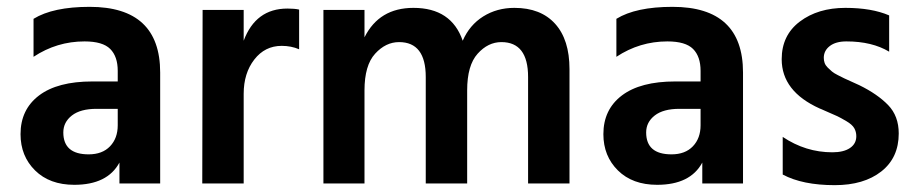

<svg xmlns="http://www.w3.org/2000/svg" viewBox="-20 -536 2677 561"><path d="M239 -85Q279 -85 301.5 -108.5Q324 -132 324 -170V-218H262Q215 -218 190 -198.5Q165 -179 165 -149Q165 -85 239 -85ZM329 -61Q294 4 197 4Q125 4 82.5 -38Q40 -80 40 -144Q40 -216 94 -257Q148 -298 250 -298H324V-329Q324 -371 302 -393Q280 -415 227 -415Q146 -415 78 -370V-481Q135 -516 242 -516Q448 -516 448 -324V0H329Z M692 0H571L572 -507H692V-417Q727 -511 820 -511Q841 -511 854 -508V-392Q831 -402 803 -402Q754 -402 723 -362Q692 -322 692 -262Z M1644 0H1523V-311Q1523 -413 1445 -413Q1406 -413 1375.5 -379Q1345 -345 1345 -272V0H1224V-311Q1224 -413 1146 -413Q1107 -413 1076 -379Q1045 -345 1045 -272V0H925V-507H1045V-427Q1088 -513 1188 -513Q1299 -513 1332 -417Q1352 -463 1392 -488Q1432 -513 1483 -513Q1560 -513 1602 -466.5Q1644 -420 1644 -334Z M1942 -85Q1982 -85 2004.5 -108.5Q2027 -132 2027 -170V-218H1965Q1918 -218 1893 -198.5Q1868 -179 1868 -149Q1868 -85 1942 -85ZM2032 -61Q1997 4 1900 4Q1828 4 1785.5 -38Q1743 -80 1743 -144Q1743 -216 1797 -257Q1851 -298 1953 -298H2027V-329Q2027 -371 2005 -393Q1983 -415 1930 -415Q1849 -415 1781 -370V-481Q1838 -516 1945 -516Q2151 -516 2151 -324V0H2032Z M2606 -146Q2606 -75 2555 -35Q2504 5 2419 5Q2325 5 2267 -26V-136Q2334 -91 2412 -91Q2445 -91 2463.5 -103.5Q2482 -116 2482 -138Q2482 -151 2476 -161.5Q2470 -172 2453 -182Q2436 -192 2426.5 -196.5Q2417 -201 2389 -213Q2386 -214 2384.5 -215Q2383 -216 2380 -217Q2377 -218 2375 -219Q2264 -269 2264 -363Q2264 -433 2317 -473Q2370 -513 2450 -513Q2527 -513 2578 -491V-385Q2528 -415 2453 -415Q2422 -415 2404.5 -401.5Q2387 -388 2387 -367Q2387 -359 2389.5 -352Q2392 -345 2398.5 -338.5Q2405 -332 2411 -327Q2417 -322 2428 -316.5Q2439 -311 2447 -307Q2455 -303 2469 -297Q2483 -291 2491 -287Q2544 -261 2575 -229Q2606 -197 2606 -146Z"/></svg>

Font: Hind Vadodara SemiBold
Style: Regular
Weight: 600
Designer: Hitesh Malaviya
Foundry: Indian Type Foundry
Version: Version 1.001;PS 1.0;hotconv 1.0.86;makeotf.lib2.5.63406; tt